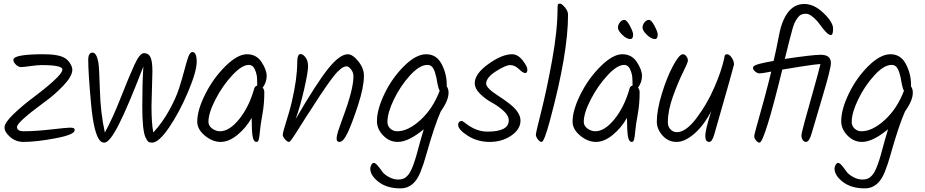

<svg xmlns="http://www.w3.org/2000/svg" viewBox="-20 -802 5118 1062"><path d="M54 -471Q54 -502 221 -502Q306 -502 340 -480Q356 -470 368 -451Q380 -432 380 -416Q380 -381 332 -330Q284 -279 227 -238Q74 -126 74 -100Q74 -76 111 -76Q174 -76 263 -86Q352 -96 366 -96Q380 -96 386.5 -93.5Q393 -91 393 -82Q393 -57 286.5 -37Q180 -17 109 -17Q68 -17 36.5 -44Q5 -71 5 -97Q5 -123 55 -171Q105 -219 165 -263.5Q225 -308 275 -353Q325 -398 325 -418Q325 -442 209 -442Q187 -442 148.5 -436.5Q110 -431 96 -431Q82 -431 68 -444.5Q54 -458 54 -471Z M823 -408 818 -215Q818 -117 828 -69Q879 -125 916 -192Q953 -259 970.5 -313.5Q988 -368 1000 -414.5Q1012 -461 1021.5 -487.5Q1031 -514 1044 -514Q1068 -514 1068 -460.5Q1068 -407 1020 -293.5Q972 -180 915 -96.5Q858 -13 821 -13Q807 -13 800 -18.5Q793 -24 784 -44Q767 -84 767 -214Q767 -344 773 -434Q688 -213 637 -113Q586 -13 557 -13Q544 -13 535 -22Q499 -58 483.5 -229.5Q468 -401 468 -470Q468 -511 492 -511Q514 -511 524 -457Q529 -428 532.5 -303Q536 -178 560 -69Q602 -145 648 -262Q694 -379 723.5 -443.5Q753 -508 776 -508Q802 -508 812.5 -485Q823 -462 823 -408Z M1433 -317Q1442 -307 1442 -291Q1442 -227 1431.5 -170Q1421 -113 1418 -79Q1415 -45 1411.5 -31Q1408 -17 1399 -17Q1382 -17 1377 -49.5Q1372 -82 1372 -150Q1341 -95 1293.5 -56Q1246 -17 1200.5 -17Q1155 -17 1113 -52Q1071 -87 1071 -129Q1071 -193 1115.5 -281.5Q1160 -370 1227 -436Q1294 -502 1346 -502Q1398 -502 1426.5 -459Q1455 -416 1455 -381.5Q1455 -347 1433 -317ZM1403 -329Q1402 -336 1402 -362.5Q1402 -389 1390.5 -416Q1379 -443 1356 -443Q1318 -443 1264.5 -385.5Q1211 -328 1172 -252.5Q1133 -177 1133 -128Q1133 -106 1153.5 -91Q1174 -76 1197 -76Q1249 -76 1303 -143Q1357 -210 1385 -308Q1388 -325 1403 -329Z M1904 -502Q1930 -502 1961.5 -463.5Q1993 -425 1993 -383Q1993 -320 1960.5 -220.5Q1928 -121 1903.5 -69Q1879 -17 1858 -17Q1842 -17 1842 -34Q1842 -51 1850.5 -77.5Q1859 -104 1876 -150Q1935 -307 1935 -379Q1935 -402 1921.5 -418.5Q1908 -435 1898.5 -435Q1889 -435 1881 -431.5Q1873 -428 1863.5 -420Q1854 -412 1845.5 -403.5Q1837 -395 1824.5 -379Q1812 -363 1803 -350.5Q1794 -338 1778.5 -315.5Q1763 -293 1753 -278Q1713 -215 1693 -185.5Q1673 -156 1644 -109Q1587 -17 1580 -17Q1569 -17 1556.5 -31.5Q1544 -46 1544 -56Q1544 -66 1552 -92Q1585 -198 1594 -239Q1624 -367 1624 -456Q1624 -503 1642 -503Q1656 -503 1670 -484.5Q1684 -466 1684 -435Q1684 -404 1662.5 -309Q1641 -214 1615 -143Q1731 -342 1795 -422Q1859 -502 1904 -502Z M2461 -289Q2461 -246 2418 -186Q2384 -110 2337 56Q2324 104 2306 149Q2270 240 2195.5 240Q2121 240 2074.5 204.5Q2028 169 2028 130Q2028 121 2034 110Q2040 99 2048 99Q2056 99 2068.5 113.5Q2081 128 2092.5 145Q2104 162 2130 176.5Q2156 191 2182 191Q2208 191 2222.5 180Q2237 169 2247 152.5Q2257 136 2267.5 106.5Q2278 77 2285 51Q2310 -42 2324 -87Q2239 -17 2180 -17Q2134 -17 2099.5 -52.5Q2065 -88 2065 -132Q2065 -197 2107 -284Q2149 -371 2215 -436.5Q2281 -502 2337.5 -502Q2394 -502 2422.5 -448Q2451 -394 2451 -334V-324Q2461 -311 2461 -289ZM2177 -76Q2238 -76 2306.5 -139Q2375 -202 2412 -300Q2405 -312 2400 -338Q2388 -418 2367 -435Q2358 -443 2344 -443Q2301 -443 2248 -385Q2195 -327 2159 -252.5Q2123 -178 2123 -128Q2123 -105 2139 -90.5Q2155 -76 2177 -76Z M2812 -502Q2844 -502 2870.5 -468.5Q2897 -435 2897 -416.5Q2897 -398 2885 -398Q2873 -398 2850 -420Q2827 -442 2802 -442Q2777 -442 2723 -407.5Q2669 -373 2669 -339Q2669 -315 2736 -272Q2764 -254 2792 -233Q2859 -183 2859 -135Q2859 -87 2808 -52Q2757 -17 2689 -17Q2621 -17 2567.5 -51Q2514 -85 2514 -112Q2514 -121 2519.5 -127Q2525 -133 2532.5 -133Q2540 -133 2558 -118Q2615 -74 2676 -74Q2794 -74 2794 -136Q2794 -163 2764.5 -189.5Q2735 -216 2700 -235Q2665 -254 2635.5 -283Q2606 -312 2606 -342Q2606 -394 2681.5 -448Q2757 -502 2812 -502Z M3122 -720Q3122 -506 3022 -136Q2990 -17 2976 -17Q2966 -17 2955 -31.5Q2944 -46 2944 -57Q2944 -68 2974 -186.5Q3004 -305 3034 -469.5Q3064 -634 3064 -757Q3064 -772 3066 -777Q3068 -782 3077.5 -782Q3087 -782 3104.5 -761.5Q3122 -741 3122 -720Z M3618 -611Q3618 -586 3602 -586Q3582 -586 3558 -609.5Q3534 -633 3534 -649Q3534 -665 3545 -678.5Q3556 -692 3569.5 -692Q3583 -692 3600.5 -658.5Q3618 -625 3618 -611ZM3509 -317Q3518 -307 3518 -291Q3518 -227 3507.5 -170Q3497 -113 3494 -79Q3491 -45 3487.5 -31Q3484 -17 3475 -17Q3458 -17 3453 -49.5Q3448 -82 3448 -150Q3417 -95 3369.5 -56Q3322 -17 3276.5 -17Q3231 -17 3189 -52Q3147 -87 3147 -129Q3147 -193 3191.5 -281.5Q3236 -370 3303 -436Q3370 -502 3422 -502Q3474 -502 3502.5 -459Q3531 -416 3531 -381.5Q3531 -347 3509 -317ZM3479 -329Q3478 -336 3478 -362.5Q3478 -389 3466.5 -416Q3455 -443 3432 -443Q3394 -443 3340.5 -385.5Q3287 -328 3248 -252.5Q3209 -177 3209 -128Q3209 -106 3229.5 -91Q3250 -76 3273 -76Q3325 -76 3379 -143Q3433 -210 3461 -308Q3464 -325 3479 -329ZM3466 -586Q3446 -586 3422 -609.5Q3398 -633 3398 -649Q3398 -665 3409 -678.5Q3420 -692 3433.5 -692Q3447 -692 3464.5 -658.5Q3482 -625 3482 -611Q3482 -586 3466 -586Z M3987 -486Q3987 -502 4002 -502Q4014 -502 4027 -483.5Q4040 -465 4040 -445Q4040 -439 3931 -59Q3919 -17 3903 -17Q3881 -17 3881 -50Q3881 -83 3914 -187Q3873 -108 3820.5 -62.5Q3768 -17 3722 -17Q3676 -17 3644.5 -52.5Q3613 -88 3613 -130Q3613 -192 3640.5 -282.5Q3668 -373 3702.5 -437.5Q3737 -502 3757 -502Q3768 -502 3776.5 -490.5Q3785 -479 3785 -467.5Q3785 -456 3757.5 -401Q3730 -346 3702 -268Q3674 -190 3674 -125Q3674 -102 3688.5 -86.5Q3703 -71 3724 -71Q3774 -71 3832.5 -148.5Q3891 -226 3930 -316Q3969 -404 3986 -480Q3987 -484 3987 -486Z M4520 -499Q4576 -499 4576 -453Q4576 -423 4529.5 -267.5Q4483 -112 4469.5 -64.5Q4456 -17 4438 -17Q4427 -17 4420 -28Q4413 -39 4413 -52Q4413 -65 4432.5 -136Q4452 -207 4479.5 -304Q4507 -401 4518 -448Q4493 -447 4404 -433Q4315 -419 4307 -417Q4208 -13 4181 -13Q4172 -13 4162 -25Q4152 -37 4152 -47.5Q4152 -58 4165 -103Q4213 -270 4246 -406Q4194 -396 4181.5 -396Q4169 -396 4157 -406.5Q4145 -417 4145 -427Q4145 -440 4181 -449Q4217 -458 4259 -465Q4274 -528 4289.5 -609.5Q4305 -691 4340 -735.5Q4375 -780 4429 -780Q4483 -780 4535.5 -729.5Q4588 -679 4588 -643.5Q4588 -608 4576 -608Q4564 -608 4547 -626.5Q4530 -645 4514.5 -667Q4499 -689 4477 -707.5Q4455 -726 4438.5 -726Q4422 -726 4411.5 -721Q4401 -716 4392 -703.5Q4383 -691 4377 -679.5Q4371 -668 4364 -644Q4352 -602 4321 -476Q4474 -499 4520 -499Z M5029 -289Q5029 -246 4986 -186Q4952 -110 4905 56Q4892 104 4874 149Q4838 240 4763.5 240Q4689 240 4642.5 204.5Q4596 169 4596 130Q4596 121 4602 110Q4608 99 4616 99Q4624 99 4636.5 113.5Q4649 128 4660.5 145Q4672 162 4698 176.5Q4724 191 4750 191Q4776 191 4790.5 180Q4805 169 4815 152.5Q4825 136 4835.5 106.5Q4846 77 4853 51Q4878 -42 4892 -87Q4807 -17 4748 -17Q4702 -17 4667.5 -52.5Q4633 -88 4633 -132Q4633 -197 4675 -284Q4717 -371 4783 -436.5Q4849 -502 4905.5 -502Q4962 -502 4990.5 -448Q5019 -394 5019 -334V-324Q5029 -311 5029 -289ZM4745 -76Q4806 -76 4874.5 -139Q4943 -202 4980 -300Q4973 -312 4968 -338Q4956 -418 4935 -435Q4926 -443 4912 -443Q4869 -443 4816 -385Q4763 -327 4727 -252.5Q4691 -178 4691 -128Q4691 -105 4707 -90.5Q4723 -76 4745 -76Z"/></svg>

Font: Kalam Light
Style: Regular
Weight: 300
Version: Version 2.001;PS 1.0;hotconv 1.0.79;makeotf.lib2.5.61930; tt